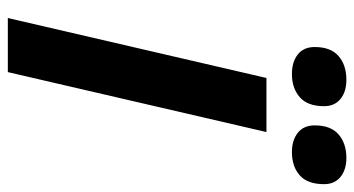

<svg xmlns="http://www.w3.org/2000/svg" viewBox="-227 -677 904 490"><g transform="rotate(90 225.0 -432.0)"><path d="M368 -725Q338 -725 319 -740Q300 -755 300 -783Q300 -824 323 -844Q346 -864 383 -864Q413 -864 431.5 -849Q450 -834 450 -807Q450 -765 427.5 -745Q405 -725 368 -725ZM169 -725Q138 -725 119 -740Q100 -755 100 -783Q100 -824 123 -844Q146 -864 184 -864Q214 -864 232.5 -849Q251 -834 251 -807Q251 -765 228 -745Q205 -725 169 -725ZM317 -660 164 0H26L179 -660Z"/></g></svg>

Font: Work Sans SemiBold
Style: Italic
Weight: 600
Italic angle: -13°
Designer: Wei Huang
Foundry: Wei Huang
Version: Version 2.012; ttfautohint (v1.8.3)